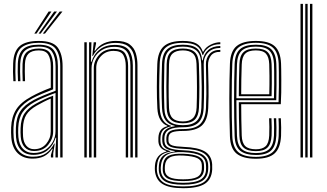

<svg xmlns="http://www.w3.org/2000/svg" viewBox="-20 -820 1705 1000"><path d="M293.8 0V-474.8Q293.8 -534.5 270.1 -565.8Q246.5 -597 182 -597Q125.8 -597 94.5 -574.4Q63.2 -551.8 60.8 -490Q59 -444.2 61.5 -397.2H49.5Q46.5 -446.8 48.5 -490.5Q51 -553 82.6 -579.9Q114.2 -606.8 182 -606.8Q255.5 -606.8 280.8 -572.1Q306 -537.5 306 -474.8V0ZM269 0V-38L272.8 -102.8H269.8Q257.5 -62.5 228.2 -38Q199 -13.5 153.5 -13.5Q114.2 -13.5 90.5 -37.6Q66.8 -61.8 63.5 -105.2Q61.8 -129.8 62.8 -155.2Q64.5 -208 86 -240.8Q107.5 -273.5 155.5 -299Q176.2 -310 206.6 -322.8Q237 -335.5 269.5 -347.2V-474.8Q269.5 -522.2 251.6 -549.8Q233.8 -577.2 182 -577.2Q133.8 -577.2 110.5 -556.6Q87.2 -536 85.2 -487.2Q84.5 -471.5 84.6 -447Q84.8 -422.5 86.2 -397.2H73.8Q72.5 -420.5 72.2 -445.2Q72 -470 72.8 -487.5Q75 -540.5 100.5 -563.9Q126 -587.2 182 -587.2Q239.2 -587.2 260.4 -558.4Q281.5 -529.5 281.5 -474.8V0ZM149.8 6.2Q101.2 6.2 72.1 -22.2Q43 -50.8 38.8 -104Q37 -128.8 38 -156.8Q40.2 -211.5 64.2 -249.5Q88.2 -287.5 145 -318Q165.5 -329.2 189.2 -340.1Q213 -351 244.5 -363V-474.8Q244.5 -513.8 231.1 -535.6Q217.8 -557.5 182 -557.5Q145.8 -557.5 128.5 -540.4Q111.2 -523.2 109.8 -486.5Q109.2 -470.5 109.2 -446.5Q109.2 -422.5 110.5 -397.2H98.2Q97 -421 97 -445.5Q97 -470 97.5 -487Q99.2 -531 120.2 -549.1Q141.2 -567.2 182 -567.2Q226 -567.2 241.4 -542.4Q256.8 -517.5 256.8 -474.8V-354.8Q226.2 -343.2 198 -331.1Q169.8 -319 150.2 -308.5Q100.5 -282.2 76.4 -246.6Q52.2 -211 50.2 -156Q50 -142.5 50 -130.5Q50 -118.5 51.2 -104.8Q54.8 -56.8 81 -30.2Q107.2 -3.8 151.8 -3.8Q194.8 -3.8 220.6 -22.4Q246.5 -41 262.2 -72.2H265.2L257.2 -21V0H245.2L245 -11.8L254.5 -45.2H251.8Q233.2 -18 208.6 -5.9Q184 6.2 149.8 6.2ZM155.5 -23.2Q191.5 -23.2 216.9 -40Q242.2 -56.8 255.8 -82.6Q269.2 -108.5 269.2 -136V-336Q238.8 -325 209.8 -312.6Q180.8 -300.2 160.5 -289Q118.2 -265.8 97.8 -235.4Q77.2 -205 75 -154.5Q73.8 -129.5 75.8 -105.8Q79.2 -66.5 100 -44.9Q120.8 -23.2 155.5 -23.2ZM157.2 -33.5Q126.5 -33.5 108.5 -53.2Q90.5 -73 88 -107.5Q86.2 -130.8 87.2 -152.8Q89 -202 108.2 -230Q127.5 -258 165.5 -279.2Q188 -291.8 210.2 -302.2Q232.5 -312.8 256.8 -321.5V-135.2Q256.8 -97.5 230.9 -65.5Q205 -33.5 157.2 -33.5ZM158 -43Q197 -43 220.6 -70.9Q244.2 -98.8 244.2 -134.8V-306.5Q225 -298.5 207.6 -289.6Q190.2 -280.8 171 -269.8Q133.2 -248.2 117 -222Q100.8 -195.8 99.5 -152.5Q98.8 -129.8 100.2 -108.2Q102.5 -78.2 117.5 -60.6Q132.5 -43 158 -43ZM158.8 -645 233.2 -759.8H247.8L170 -645ZM203 -645 290.8 -759.8H305.2L214.2 -645ZM181 -645 262 -759.8H276.5L192 -645Z M684 0V-479.5Q684 -510.2 676.1 -537Q668.2 -563.8 646.1 -580.1Q624 -596.5 580.8 -596.5Q538.8 -596.5 509.1 -578Q479.5 -559.5 463.8 -528.8H460.8L468 -600H480.2V-592.5L472.2 -555.5H475Q494.5 -582.5 521.9 -594.8Q549.2 -607 583.5 -607Q630.8 -607 654.9 -589Q679 -571 687.5 -542.1Q696 -513.2 696 -480.5V0ZM419.2 0V-600H431.8V0ZM444 0V-600H456.2L453.5 -498H456.5Q468.8 -538.5 500 -562.4Q531.2 -586.2 577.5 -586.2Q632.2 -586 652 -557.5Q671.8 -529 671.8 -479V0H659.2V-478.2Q659.2 -525 641.1 -550.5Q623 -576 575 -576Q538 -576 511.5 -559.8Q485 -543.5 470.9 -518.1Q456.8 -492.8 456.8 -465V0ZM468.5 0V-465.5Q468.5 -503.2 496.5 -534.2Q524.5 -565.2 572.5 -565.2Q618.8 -565.2 633 -539.4Q647.2 -513.5 647.2 -477V0H635V-476.8Q635 -510.5 622.6 -532.8Q610.2 -555 571.2 -555Q532.2 -555 506.8 -528.5Q481.2 -502 481.2 -466L481 0Z M934 160.2Q861.2 160.2 826.1 138.2Q791 116.2 786.8 68Q786 58.8 787 42.8Q791.2 -16.2 846.5 -30.5V-33.5Q807.8 -45 805 -82.5Q804.8 -86 804.9 -92.6Q805 -99.2 805 -103.2Q806 -126.8 816.6 -141.5Q827.2 -156.2 851.2 -162.5V-165.2Q829 -173 815.2 -196.1Q801.5 -219.2 799.5 -256.2Q796.8 -310.8 796.9 -366.8Q797 -422.8 799.2 -486.2Q801.8 -550.8 833.1 -578.8Q864.5 -606.8 932.5 -606.8Q979.5 -606.8 1003.4 -593.1Q1027.2 -579.5 1036 -551H1038.8Q1050.5 -574.2 1076.8 -587.2Q1103 -600.2 1127.5 -600V-589.8Q1092 -589.8 1068.8 -573.4Q1045.5 -557 1038 -534H1034.5Q1027 -566.5 1003.5 -581.8Q980 -597 932.5 -597Q871.2 -597 842.4 -571.5Q813.5 -546 811.8 -486.8Q809.5 -421.5 809.2 -368Q809 -314.5 811.8 -257.5Q813.8 -216.5 829 -194Q844.2 -171.5 870.8 -164.8V-162Q840.8 -155.2 828.8 -141.6Q816.8 -128 815.8 -103.5Q815 -92 815.8 -82.2Q817 -62 828 -51.1Q839 -40.2 866.8 -33.2V-30.2Q831.5 -24.2 816 -7.4Q800.5 9.5 798 42.8Q797.2 50.2 796.9 55.2Q796.5 60.2 797.2 68Q801.2 110.8 832.5 130.9Q863.8 151 934 151Q1006.2 151 1038.8 130.4Q1071.2 109.8 1074.2 62.8Q1075.2 49.5 1073.8 35Q1070.5 -5 1038.1 -23.8Q1005.8 -42.5 935.8 -45Q889 -46.8 869 -55.1Q849 -63.5 847 -82.2Q846.5 -86.2 846.4 -93.2Q846.2 -100.2 846.5 -103.5Q848.5 -128.5 868 -138.2Q887.5 -148 932.8 -147.8Q997.2 -147.5 1023.9 -175.2Q1050.5 -203 1052.8 -258Q1054.5 -298.8 1054.8 -331.2Q1055 -363.8 1054.2 -398.9Q1053.5 -434 1052.5 -482.8Q1051.8 -516.5 1071.2 -538.6Q1090.8 -560.8 1127.5 -560.2V-550Q1093.8 -550.5 1078.2 -529.9Q1062.8 -509.2 1063.5 -479.2Q1065 -419.5 1066.1 -369.9Q1067.2 -320.2 1064.5 -257.5Q1061.5 -193.5 1030.8 -165.8Q1000 -138 932.5 -138Q894.5 -138 876.5 -130.9Q858.5 -123.8 857.5 -102.2Q857.5 -101 857.4 -94.4Q857.2 -87.8 857.5 -84.8Q859.2 -68.5 877.4 -62.5Q895.5 -56.5 936 -55Q1011.5 -52.2 1046.6 -31.2Q1081.8 -10.2 1085 35.5Q1085.8 49.2 1085.2 62.8Q1082.5 114 1047 137.1Q1011.5 160.2 934 160.2ZM934 142Q869.5 142 840 124.8Q810.5 107.5 807.2 68Q806.5 57 807.5 42.8Q810 8.5 829 -8.6Q848 -25.8 889.8 -30.5V-33.2Q857 -37.5 842.1 -48.9Q827.2 -60.2 825.5 -82.2Q825 -86.8 825 -93Q825 -99.2 825.2 -103.5Q827 -153.8 890 -162.5V-164.8Q859.8 -170.8 842.8 -193.1Q825.8 -215.5 823.8 -258Q821.5 -308.8 821.6 -364.8Q821.8 -420.8 823.8 -486.2Q825.5 -541.5 852.1 -564.4Q878.8 -587.2 932.5 -587.2Q982.2 -587.2 1005.6 -568Q1029 -548.8 1032.8 -505.5H1035.5Q1042.2 -540.2 1065.2 -560Q1088.2 -579.8 1127.5 -580.5V-570Q1086.2 -570.5 1063.1 -545.6Q1040 -520.8 1041 -485.2Q1042.8 -418.2 1042.9 -365.4Q1043 -312.5 1040.8 -258.2Q1038.5 -205 1013 -181.1Q987.5 -157.2 932.5 -157.2Q887.2 -157.5 862.9 -145.8Q838.5 -134 836.5 -104.8Q836 -99.8 836.1 -92.6Q836.2 -85.5 836.5 -82.5Q838.8 -57.8 862.6 -48.4Q886.5 -39 935.5 -37.2Q997.2 -34.8 1029 -18Q1060.8 -1.2 1063.8 34.8Q1064.2 42.2 1064.5 48.1Q1064.8 54 1064.2 62.8Q1061.8 106.5 1029.9 124.2Q998 142 934 142ZM932.5 -168Q980.5 -168 1003.6 -189.2Q1026.8 -210.5 1028.8 -258.2Q1031 -314.8 1030.6 -368.6Q1030.2 -422.5 1028 -487.8Q1026.5 -536.8 1002.8 -557Q979 -577.2 932.5 -577.2Q880.2 -577.2 858.6 -554.6Q837 -532 836 -486Q834.5 -421.2 834.2 -369.5Q834 -317.8 836 -256.2Q837.5 -210 861 -189Q884.5 -168 932.5 -168ZM932.5 -177.8Q888.8 -177.8 869 -197.4Q849.2 -217 848 -258Q846.5 -313 846.5 -367.5Q846.5 -422 848 -485.8Q849 -529.5 869.1 -548.4Q889.2 -567.2 932.5 -567.2Q974.5 -567.2 994.4 -548.5Q1014.2 -529.8 1015.8 -488Q1018.2 -418 1018.4 -365.4Q1018.5 -312.8 1016.2 -258.8Q1014.5 -216.8 994.8 -197.2Q975 -177.8 932.5 -177.8ZM932.5 -187.5Q967.5 -187.5 985 -204.6Q1002.5 -221.8 1004 -259.5Q1008 -357.2 1003.5 -488Q1002.2 -526 984.2 -541.8Q966.2 -557.5 932.5 -557.5Q896.8 -557.5 878.9 -541.1Q861 -524.8 860.2 -485.2Q858.8 -425.2 858.4 -370.8Q858 -316.2 860.2 -258.5Q861.5 -221.2 878.9 -204.4Q896.2 -187.5 932.5 -187.5ZM934 132.2Q996.8 132.2 1024.1 115.5Q1051.5 98.8 1053 64.2Q1053.8 49.8 1052.5 35.2Q1050.5 6.5 1024.4 -9Q998.2 -24.5 935.2 -27.5Q876 -30.2 849 -13.5Q822 3.2 818.2 43Q817.5 49.5 817.2 55.2Q817 61 817.8 68.8Q820.8 102.8 848.2 117.5Q875.8 132.2 934 132.2ZM934 123.2Q879.2 123.2 854.8 110.4Q830.2 97.5 827.8 68Q827 59 828.5 42.5Q832 4 858.2 -8.8Q884.5 -21.5 936.2 -19.2Q990 -17 1015 -4.1Q1040 8.8 1042.2 35.2Q1043 45.2 1042.9 50.6Q1042.8 56 1042.5 63Q1040.2 95.2 1015.1 109.2Q990 123.2 934 123.2ZM934 114Q983.8 114 1006.4 102.2Q1029 90.5 1031 62.8Q1032 48.8 1030.8 35.2Q1029.2 14 1007.5 3.6Q985.8 -6.8 935 -9.8Q885.8 -12.8 863.6 0.4Q841.5 13.5 839 42.8Q837.8 55.2 838.8 68Q840.2 91.2 862.2 102.6Q884.2 114 934 114Z M1313 6.8Q1245.8 6.8 1212.8 -19.5Q1179.8 -45.8 1177.5 -110.8Q1174.2 -212.8 1174.4 -307Q1174.5 -401.2 1177.5 -488.2Q1180 -553.5 1212.6 -580.1Q1245.2 -606.8 1312.5 -606.8Q1379.8 -606.8 1410.4 -579.6Q1441 -552.5 1443.8 -489Q1444.2 -481.5 1444.6 -458.4Q1445 -435.2 1445.1 -403.8Q1445.2 -372.2 1444.8 -338.9Q1444.2 -305.5 1442.5 -277.2H1236.2Q1236.2 -234.5 1237 -195.8Q1237.8 -157 1239 -114.2Q1240.2 -76 1257.4 -59.2Q1274.5 -42.5 1313 -42.5Q1346.5 -42.5 1363.4 -58.4Q1380.2 -74.2 1382.2 -114.2Q1383.2 -132.8 1382.9 -158.9Q1382.5 -185 1381.5 -204H1393.8Q1395.2 -181.2 1395.2 -155.1Q1395.2 -129 1394.5 -113.8Q1392.2 -70.2 1373.2 -51.5Q1354.2 -32.8 1313 -32.8Q1267.8 -32.8 1247.9 -51.8Q1228 -70.8 1226.8 -113.8Q1225.2 -161 1224.5 -204.5Q1223.8 -248 1223.8 -287.8H1430.8Q1432.2 -324 1432.5 -366.8Q1432.8 -409.5 1432.4 -443.8Q1432 -478 1431.5 -488.5Q1429 -546.8 1401.2 -571.9Q1373.5 -597 1312.5 -597Q1251.2 -597 1221.5 -572.1Q1191.8 -547.2 1189.8 -486.2Q1187 -407.5 1186.8 -308.9Q1186.5 -210.2 1189.8 -113.2Q1191.5 -54.8 1219.9 -28.9Q1248.2 -3 1313 -3Q1372.8 -3 1400.6 -28.1Q1428.5 -53.2 1431.5 -112.5Q1432.2 -127.5 1432.1 -155.4Q1432 -183.2 1430.5 -204H1442.8Q1444.2 -183.2 1444.4 -155.5Q1444.5 -127.8 1443.8 -111.8Q1440.5 -48.2 1410.1 -20.8Q1379.8 6.8 1313 6.8ZM1313 -12.8Q1258.5 -12.8 1231.1 -34.9Q1203.8 -57 1202 -112.8Q1199.2 -200.8 1199.1 -299.4Q1199 -398 1202 -485.8Q1204 -541.2 1230.4 -564.2Q1256.8 -587.2 1312.5 -587.2Q1367.2 -587.2 1392 -564.2Q1416.8 -541.2 1419.2 -488.2Q1419.8 -478.5 1420.1 -447.9Q1420.5 -417.2 1420.2 -377Q1420 -336.8 1418.8 -298H1211.2Q1211.2 -253.5 1212 -205.4Q1212.8 -157.2 1214.2 -113.5Q1216 -63.8 1239.6 -43.2Q1263.2 -22.8 1313 -22.8Q1360.5 -22.8 1382.5 -43.8Q1404.5 -64.8 1407 -113.5Q1407.8 -128.5 1407.6 -155.9Q1407.5 -183.2 1406 -204H1418.5Q1419.8 -182.5 1419.9 -155.4Q1420 -128.2 1419.2 -113Q1416.5 -59.2 1391.9 -36Q1367.2 -12.8 1313 -12.8ZM1211.2 -308.2H1406.8Q1408 -344.2 1408.1 -381.4Q1408.2 -418.5 1407.9 -447.5Q1407.5 -476.5 1407 -487.5Q1404.8 -535.2 1383 -556.2Q1361.2 -577.2 1312.5 -577.2Q1261.2 -577.2 1238.6 -555.6Q1216 -534 1214.2 -485.2Q1212.8 -442.2 1212.1 -396.8Q1211.5 -351.2 1211.2 -308.2ZM1223.8 -318.8Q1223.8 -353 1224.5 -396.8Q1225.2 -440.5 1226.8 -484.8Q1228 -529 1248.1 -548.1Q1268.2 -567.2 1312.5 -567.2Q1355 -567.2 1373.9 -548.5Q1392.8 -529.8 1394.5 -487Q1395 -475.5 1395.4 -448.5Q1395.8 -421.5 1395.6 -387Q1395.5 -352.5 1394.5 -318.8ZM1236.2 -329H1382.5Q1383.8 -380.2 1383.4 -426Q1383 -471.8 1382.2 -486.2Q1380.8 -522.8 1365.4 -540.1Q1350 -557.5 1312.5 -557.5Q1273.5 -557.5 1256.9 -540.1Q1240.2 -522.8 1239 -484.2Q1237.5 -442.2 1236.9 -404.6Q1236.2 -367 1236.2 -329Z M1594.5 0V-800H1607V0ZM1545.2 0V-800H1557.8V0ZM1570 0V-800H1582.2V0Z"/></svg>

Font: Big Shoulders Inline Text Light
Style: Regular
Weight: 300
Designer: Patric King
Foundry: XO Type Co
Version: Version 1.000